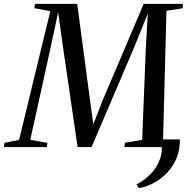

<svg xmlns="http://www.w3.org/2000/svg" viewBox="-58 -763 976 996"><path d="M875 -40Q876 13.5 857.8 57.2Q839.5 101 808.5 133.5Q777.5 166 739.5 186.2Q701.5 206.5 662.5 213L650 193.5Q688.5 174.5 721.5 141.8Q754.5 109 771.5 63.2Q788.5 17.5 777.5 -40ZM-37.5 0 -34.5 -22 41 -37.5 203 -705 120.5 -720.5 123.5 -743H342.5L409.5 -240L426 -118L474.5 -242.5L687.5 -743H891.5L888.5 -720L805.5 -707L788 -38L871 -22L869 0H587.5L590.5 -22.5L679.5 -37.5L698 -501.5L708.5 -692.5L639 -520L417 0H344.5L270 -511L243.5 -699.5L204.5 -516L99 -37.5L188 -22L185.5 0Z"/></svg>

Font: Merriweather 120pt
Style: Italic
Weight: 400
Italic angle: -7.8°
Version: Version 2.101